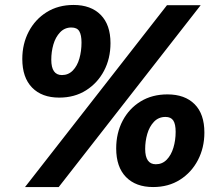

<svg xmlns="http://www.w3.org/2000/svg" viewBox="-20 -741 888 775"><path d="M219 -347Q149 -347 109.5 -387.5Q70 -428 70 -503Q70 -564 96 -613.5Q122 -663 168.5 -692Q215 -721 277 -721Q347 -721 386.5 -681Q426 -641 426 -567Q426 -505 400 -455.5Q374 -406 327.5 -376.5Q281 -347 219 -347ZM81 14 654 -720H790L217 14ZM230 -438Q256 -438 274 -456.5Q292 -475 300.5 -505Q309 -535 309 -569Q309 -600 300 -615Q291 -630 268 -630Q241 -630 222.5 -610.5Q204 -591 195.5 -561.5Q187 -532 187 -500Q187 -438 230 -438ZM598 14Q528 14 488.5 -26.5Q449 -67 449 -142Q449 -204 475 -253.5Q501 -303 547.5 -331.5Q594 -360 656 -360Q726 -360 765.5 -320.5Q805 -281 805 -206Q805 -145 779 -95Q753 -45 706.5 -15.5Q660 14 598 14ZM609 -78Q635 -78 653 -96.5Q671 -115 680 -145Q689 -175 689 -209Q689 -240 679.5 -254.5Q670 -269 648 -269Q620 -269 601.5 -249.5Q583 -230 574.5 -200.5Q566 -171 566 -140Q566 -78 609 -78Z"/></svg>

Font: Bitter ExtraBold
Style: Italic
Weight: 800
Italic angle: -9°
Designer: Sol Matas, and Bitter project Authors
Foundry: Sol Matas
Version: Version 2.001